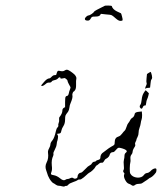

<svg xmlns="http://www.w3.org/2000/svg" viewBox="-20 -674 597 708"><path d="M524 -335 529 -330 527 -321Q525 -313 522.5 -308Q520 -303 519 -294Q518 -287 517.5 -286Q517 -285 514 -285Q509 -285 507 -279Q502 -268 496 -278Q494 -283 497.5 -287.5Q501 -292 502.5 -307Q504 -322 510 -331.5Q516 -341 517 -341Q518 -341 524 -335ZM535 -409Q536 -409 537.5 -405Q539 -401 540 -396Q541 -391 541 -388Q541 -384 538.5 -381Q536 -378 535 -365.5Q534 -353 533.5 -351.5Q533 -350 526.5 -350Q520 -350 519 -348.5Q518 -347 517 -347Q513 -347 520 -361Q522 -366 520.5 -369Q519 -372 520.5 -386.5Q522 -401 522 -401Q522 -401 528 -405Q534 -409 535 -409ZM226 -417Q231 -417 240.5 -410.5Q250 -404 256 -398Q263 -389 261.5 -383.5Q260 -378 260.5 -363Q261 -348 257 -342Q253 -336 251 -336Q250 -336 248 -331Q246 -326 247 -322Q249 -314 240 -293Q237 -287 236 -277.5Q235 -268 231 -262Q223 -252 221.5 -248Q220 -244 220 -233Q220 -219 214 -209.5Q208 -200 207 -194.5Q206 -189 205 -187Q204 -181 193 -181Q189 -181 193 -175Q195 -173 193.5 -164Q192 -155 191 -153.5Q190 -152 189 -142.5Q188 -133 182 -122Q176 -111 177 -107.5Q178 -104 176 -99Q169 -85 171 -64Q173 -49 170 -41Q167 -34 168.5 -31.5Q170 -29 178 -28Q190 -26 202 -16Q214 -6 221 -11Q225 -14 229.5 -14Q234 -14 239 -17Q247 -21 252 -16Q256 -14 261 -16Q266 -18 266 -23Q266 -28 269.5 -32.5Q273 -37 278 -37Q282 -37 297 -53Q304 -61 310.5 -64Q317 -67 319 -72Q323 -78 330 -78Q332 -78 334 -80.5Q336 -83 341 -84Q350 -86 350 -92Q350 -106 362 -113Q368 -117 374 -122Q380 -127 390 -133Q400 -138 401.5 -140.5Q403 -143 403 -150Q403 -167 418 -171Q424 -173 430 -181Q436 -189 439.5 -192Q443 -195 446.5 -206Q450 -217 453 -220Q456 -223 459.5 -230Q463 -237 467 -239Q475 -243 477 -255Q479 -261 494 -262L503 -263L504 -250Q504 -238 502 -233Q500 -228 499 -220Q498 -212 494.5 -202.5Q491 -193 491 -184.5Q491 -176 487 -168.5Q483 -161 483 -158.5Q483 -156 480 -151Q477 -146 478.5 -141.5Q480 -137 477 -133Q469 -121 469 -114Q469 -109 464.5 -103.5Q460 -98 461 -88.5Q462 -79 460.5 -74.5Q459 -70 458.5 -53.5Q458 -37 461 -33Q468 -21 486 -19Q503 -18 511 -29Q515 -35 522 -36Q529 -37 534 -42Q544 -53 553 -53Q557 -53 557 -47.5Q557 -42 555 -38Q554 -36 549.5 -31Q545 -26 540.5 -22.5Q536 -19 535 -19Q533 -19 527.5 -14.5Q522 -10 516 -6.5Q510 -3 505.5 0.5Q501 4 492 4Q483 4 478 8Q471 14 464 8Q460 5 456 4Q448 2 441.5 -10.5Q435 -23 438 -31Q440 -35 437 -37Q432 -42 436 -48Q438 -52 436.5 -65Q435 -78 437 -85Q439 -92 439 -99.5Q439 -107 444 -111Q451 -116 444 -121Q440 -124 430 -127Q420 -130 416.5 -129Q413 -128 407 -120.5Q401 -113 397 -113Q388 -113 385 -105Q383 -95 372 -89Q367 -87 363.5 -80Q360 -73 355 -74Q350 -75 344 -69.5Q338 -64 336.5 -64Q335 -64 332 -59Q330 -54 322 -46.5Q314 -39 309 -37Q303 -33 301.5 -31Q300 -29 289 -20Q278 -11 274 -12Q270 -13 266.5 -10Q263 -7 249.5 -2.5Q236 2 232 7Q228 12 224.5 11.5Q221 11 218.5 13Q216 15 209 13Q202 11 196.5 11Q191 11 185 6.5Q179 2 176 1Q174 0 170 -4.5Q166 -9 162.5 -15Q159 -21 157 -26Q154 -36 150 -47Q145 -61 152 -75Q160 -90 157 -111Q156 -118 161 -127Q166 -136 166 -142Q166 -148 173 -156Q181 -166 186 -190Q188 -200 192 -204Q196 -208 195 -211.5Q194 -215 196.5 -221Q199 -227 198 -233.5Q197 -240 200 -243Q210 -256 210 -266Q210 -273 215 -276L220 -279V-297Q220 -314 222 -317Q224 -320 226 -320Q232 -320 234 -331Q235 -337 238 -344Q241 -351 239.5 -353.5Q238 -356 233.5 -364.5Q229 -373 229 -376Q229 -378 226.5 -380.5Q224 -383 221 -385Q218 -387 217 -386Q215 -386 209 -384.5Q203 -383 203 -386Q203 -389 200 -389Q197 -389 195 -386Q190 -380 179 -378Q173 -377 170.5 -373Q168 -369 161 -369.5Q154 -370 148 -364Q136 -354 132 -358Q131 -359 140 -369Q153 -385 162 -385Q165 -385 170.5 -391Q176 -397 182 -397Q186 -397 187 -398Q188 -399 189 -404Q191 -411 193.5 -412.5Q196 -414 203 -412Q212 -410 217.5 -413.5Q223 -417 226 -417ZM365 -652Q368 -654 379.5 -653.5Q391 -653 392 -652Q395 -640 411 -632Q425 -625 426 -625Q427 -625 430 -613Q433 -602 432 -599.5Q431 -597 424 -597Q417 -597 407 -606Q397 -615 392.5 -617.5Q388 -620 370 -621L352 -623L349 -618Q345 -613 333 -613Q321 -613 319 -611.5Q317 -610 313.5 -604Q310 -598 304 -598Q293 -598 293 -604Q293 -608 298 -612.5Q303 -617 306 -617Q310 -617 318 -622.5Q326 -628 327 -631Q328 -634 365 -652Z"/></svg>

Font: TT2020 Style D
Style: Italic
Weight: 400
Italic angle: -15°
Version: Version 0.2.000